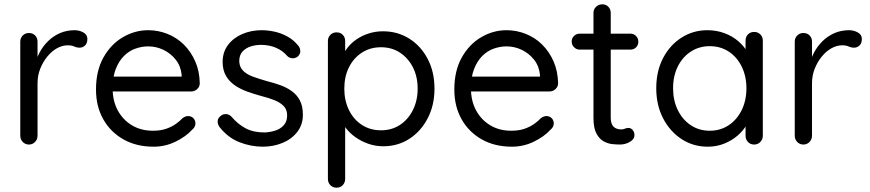

<svg xmlns="http://www.w3.org/2000/svg" viewBox="-20 -670 4031 890"><path d="M114 0Q97 0 85.5 -12Q74 -24 74 -41V-477Q74 -494 85.5 -505.5Q97 -517 114 -517Q132 -517 143 -505.5Q154 -494 154 -477V-345L142 -366Q148 -397 163.5 -426.5Q179 -456 203 -479.5Q227 -503 258 -516.5Q289 -530 326 -530Q348 -530 366.5 -519.5Q385 -509 385 -490Q385 -469 374 -459Q363 -449 349 -449Q336 -449 324 -454.5Q312 -460 294 -460Q269 -460 244.5 -446.5Q220 -433 199.5 -408Q179 -383 166.5 -351.5Q154 -320 154 -284V-41Q154 -24 142.5 -12Q131 0 114 0Z M692 10Q612 10 552 -24Q492 -58 458.5 -117.5Q425 -177 425 -255Q425 -342 459.5 -403.5Q494 -465 549.5 -497.5Q605 -530 667 -530Q713 -530 756 -513Q799 -496 832 -463.5Q865 -431 885 -385.5Q905 -340 906 -284Q906 -268 894 -257Q882 -246 866 -246H471L453 -315H838L822 -301V-323Q818 -364 794.5 -393.5Q771 -423 737.5 -439Q704 -455 667 -455Q637 -455 607.5 -444.5Q578 -434 554.5 -410.5Q531 -387 516.5 -350Q502 -313 502 -261Q502 -203 525.5 -159Q549 -115 591 -89.5Q633 -64 689 -64Q724 -64 750 -73Q776 -82 795 -95.5Q814 -109 827 -123Q840 -132 852 -132Q867 -132 876.5 -122Q886 -112 886 -98Q886 -81 870 -68Q842 -37 794 -13.5Q746 10 692 10Z M997 -82Q988 -95 989 -109.5Q990 -124 1006 -135Q1016 -142 1029.5 -141Q1043 -140 1054 -128Q1082 -95 1118 -75.5Q1154 -56 1206 -56Q1230 -57 1254 -64Q1278 -71 1294.5 -88.5Q1311 -106 1311 -135Q1311 -163 1294 -179.5Q1277 -196 1250 -206.5Q1223 -217 1191 -225Q1158 -234 1126 -245.5Q1094 -257 1068.5 -274.5Q1043 -292 1027.5 -318.5Q1012 -345 1012 -383Q1012 -428 1036.5 -461Q1061 -494 1102.5 -512Q1144 -530 1193 -530Q1221 -530 1251.5 -523.5Q1282 -517 1311 -501.5Q1340 -486 1362 -459Q1371 -449 1372 -434Q1373 -419 1359 -407Q1348 -399 1334.5 -400Q1321 -401 1312 -410Q1291 -435 1259.5 -448.5Q1228 -462 1190 -462Q1166 -462 1143 -455Q1120 -448 1104.5 -431.5Q1089 -415 1089 -386Q1090 -359 1107 -342Q1124 -325 1153 -314.5Q1182 -304 1217 -294Q1249 -286 1278.5 -275.5Q1308 -265 1332 -248Q1356 -231 1370 -204.5Q1384 -178 1384 -138Q1384 -92 1358 -58.5Q1332 -25 1289.5 -7.5Q1247 10 1198 10Q1143 10 1089.5 -11Q1036 -32 997 -82Z M1755 -525Q1823 -525 1877 -491Q1931 -457 1962.5 -397Q1994 -337 1994 -259Q1994 -182 1962.5 -121.5Q1931 -61 1877.5 -26.5Q1824 8 1757 8Q1720 8 1687.5 -3.5Q1655 -15 1628.5 -33.5Q1602 -52 1584 -75.5Q1566 -99 1558 -122L1580 -136V159Q1580 176 1569 188Q1558 200 1540 200Q1523 200 1511.5 188.5Q1500 177 1500 159V-480Q1500 -497 1511.5 -508.5Q1523 -520 1540 -520Q1558 -520 1569 -508.5Q1580 -497 1580 -480V-391L1565 -399Q1572 -424 1589.5 -447Q1607 -470 1632.5 -487.5Q1658 -505 1689.5 -515Q1721 -525 1755 -525ZM1746 -451Q1696 -451 1657.5 -426Q1619 -401 1597.5 -358Q1576 -315 1576 -259Q1576 -204 1597.5 -160Q1619 -116 1657.5 -91Q1696 -66 1746 -66Q1796 -66 1834 -91Q1872 -116 1894 -160Q1916 -204 1916 -259Q1916 -315 1894 -358Q1872 -401 1834 -426Q1796 -451 1746 -451Z M2353 10Q2273 10 2213 -24Q2153 -58 2119.5 -117.5Q2086 -177 2086 -255Q2086 -342 2120.5 -403.5Q2155 -465 2210.5 -497.5Q2266 -530 2328 -530Q2374 -530 2417 -513Q2460 -496 2493 -463.5Q2526 -431 2546 -385.5Q2566 -340 2567 -284Q2567 -268 2555 -257Q2543 -246 2527 -246H2132L2114 -315H2499L2483 -301V-323Q2479 -364 2455.5 -393.5Q2432 -423 2398.5 -439Q2365 -455 2328 -455Q2298 -455 2268.5 -444.5Q2239 -434 2215.5 -410.5Q2192 -387 2177.5 -350Q2163 -313 2163 -261Q2163 -203 2186.5 -159Q2210 -115 2252 -89.5Q2294 -64 2350 -64Q2385 -64 2411 -73Q2437 -82 2456 -95.5Q2475 -109 2488 -123Q2501 -132 2513 -132Q2528 -132 2537.5 -122Q2547 -112 2547 -98Q2547 -81 2531 -68Q2503 -37 2455 -13.5Q2407 10 2353 10Z M2667 -514H2902Q2918 -514 2928.5 -503Q2939 -492 2939 -477Q2939 -461 2928.5 -450.5Q2918 -440 2902 -440H2667Q2652 -440 2641 -451Q2630 -462 2630 -478Q2630 -493 2641 -503.5Q2652 -514 2667 -514ZM2772 -650Q2789 -650 2800 -638.5Q2811 -627 2811 -610V-127Q2811 -103 2818 -91Q2825 -79 2836.5 -74.5Q2848 -70 2859 -70Q2869 -70 2876.5 -73.5Q2884 -77 2894 -77Q2904 -77 2912.5 -67.5Q2921 -58 2921 -43Q2921 -25 2900 -12.5Q2879 0 2853 0Q2839 0 2818.5 -2Q2798 -4 2778 -15Q2758 -26 2744.5 -51.5Q2731 -77 2731 -123V-610Q2731 -627 2743 -638.5Q2755 -650 2772 -650Z M3476 -522Q3493 -522 3504.5 -510.5Q3516 -499 3516 -482V-41Q3516 -24 3504.5 -12Q3493 0 3476 0Q3458 0 3447 -12Q3436 -24 3436 -41V-136L3455 -138Q3455 -116 3440 -90Q3425 -64 3399 -41.5Q3373 -19 3337.5 -4.5Q3302 10 3261 10Q3193 10 3139 -25.5Q3085 -61 3053.5 -122Q3022 -183 3022 -261Q3022 -340 3053.5 -400.5Q3085 -461 3139 -495.5Q3193 -530 3259 -530Q3302 -530 3339 -516Q3376 -502 3403.5 -478Q3431 -454 3446.5 -425Q3462 -396 3462 -367L3436 -373V-482Q3436 -499 3447 -510.5Q3458 -522 3476 -522ZM3270 -64Q3320 -64 3358.5 -90Q3397 -116 3418.5 -160.5Q3440 -205 3440 -261Q3440 -316 3418.5 -360.5Q3397 -405 3358.5 -430.5Q3320 -456 3270 -456Q3221 -456 3182.5 -431Q3144 -406 3122 -362Q3100 -318 3100 -261Q3100 -205 3121.5 -160.5Q3143 -116 3181.5 -90Q3220 -64 3270 -64Z M3704 0Q3687 0 3675.5 -12Q3664 -24 3664 -41V-477Q3664 -494 3675.5 -505.5Q3687 -517 3704 -517Q3722 -517 3733 -505.5Q3744 -494 3744 -477V-345L3732 -366Q3738 -397 3753.5 -426.5Q3769 -456 3793 -479.5Q3817 -503 3848 -516.5Q3879 -530 3916 -530Q3938 -530 3956.5 -519.5Q3975 -509 3975 -490Q3975 -469 3964 -459Q3953 -449 3939 -449Q3926 -449 3914 -454.5Q3902 -460 3884 -460Q3859 -460 3834.5 -446.5Q3810 -433 3789.5 -408Q3769 -383 3756.5 -351.5Q3744 -320 3744 -284V-41Q3744 -24 3732.5 -12Q3721 0 3704 0Z"/></svg>

Font: Quicksand Light Medium
Style: Regular
Weight: 500
Version: Version 3.006